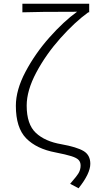

<svg xmlns="http://www.w3.org/2000/svg" viewBox="-20 -808 513 1029"><path d="M412 79Q412 61 401.5 49.5Q391 38 362.5 29Q334 20 278 9Q176 -10 120.5 -66.5Q65 -123 65 -241Q65 -326 117 -424Q169 -522 245.5 -608Q322 -694 393 -745Q178 -745 100 -742V-788H458V-742H453Q380 -689 303 -602.5Q226 -516 174.5 -419.5Q123 -323 123 -242Q123 -142 172 -96Q221 -50 309 -35Q392 -20 428 1.5Q464 23 464 70Q464 122 401 201L356 177Q391 137 401.5 119Q412 101 412 79Z"/></svg>

Font: Nebula Sans Light
Style: Regular
Weight: 300
Designer: Paul D. Hunt for Adobe (as Source Sans)
Foundry: Nebula Entertainment & Broadcasting LLC
Version: Version 1.010